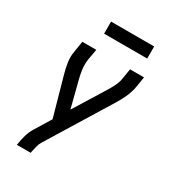

<svg xmlns="http://www.w3.org/2000/svg" viewBox="-219 -837 1038 1157"><g transform="rotate(30 300.0 -258.5)"><path d="M85 205 87 198Q92 166 100.5 135Q109 104 127 75L195 -36L119 -307Q109 -342 103.5 -380Q98 -418 105 -457L117 -530H214L201 -457Q196 -423 199.5 -391Q203 -359 211 -328L259 -140L389 -350Q397 -363 404.5 -376Q412 -389 418.5 -402Q425 -415 430 -429Q435 -443 437 -457L449 -530H546L534 -456Q527 -417 509.5 -379.5Q492 -342 470 -307L208 119Q197 137 192 157.5Q187 178 183 198L182 205ZM206 -638V-722H506V-638Z"/></g></svg>

Font: Iosevka Curly MdExObl
Style: Regular
Weight: 500
Width: 7
Italic angle: -9°
Monospace: yes
Designer: Belleve Invis
Foundry: Belleve Invis
Version: Version 11.1.0; ttfautohint (v1.8.3)